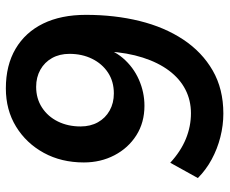

<svg xmlns="http://www.w3.org/2000/svg" viewBox="-82 -672 765 640"><g transform="rotate(-90 300.0 -352.5)"><path d="M241 10Q202 10 162.5 0Q123 -10 88 -29Q53 -48 26 -75L77 -167Q115 -132 156.5 -115Q198 -98 242 -98Q285 -98 321 -116.5Q357 -135 384 -171Q411 -207 427.5 -258.5Q444 -310 448 -375L451 -408L463 -407Q456 -360 426 -325Q396 -290 354 -271.5Q312 -253 267 -253Q211 -253 168.5 -280Q126 -307 102 -353Q78 -399 78 -455Q78 -530 110 -588.5Q142 -647 197.5 -681Q253 -715 325 -715Q402 -715 457 -682.5Q512 -650 541 -590.5Q570 -531 570 -448Q570 -352 549.5 -269Q529 -186 487.5 -123.5Q446 -61 384.5 -25.5Q323 10 241 10ZM308 -355Q348 -355 377.5 -374.5Q407 -394 423.5 -427.5Q440 -461 440 -503Q440 -536 426 -561Q412 -586 387 -600Q362 -614 330 -614Q291 -614 261 -594.5Q231 -575 214.5 -541.5Q198 -508 198 -466Q198 -433 212 -408Q226 -383 251 -369Q276 -355 308 -355Z"/></g></svg>

Font: Nunito Sans 12pt ExtraLight 12pt
Style: Bold Italic
Weight: 700
Italic angle: -9°
Version: Version 3.101;gftools[0.9.27]